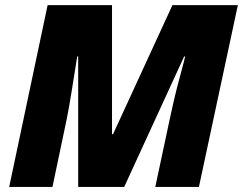

<svg xmlns="http://www.w3.org/2000/svg" viewBox="-20 -734 954 754"><path d="M16.1 0 167 -713.9H419.9V-207H423.8L657.2 -713.9H914.1L761.2 0H589.8L647 -268.1Q663.1 -342.8 675.3 -390.6Q687.5 -438.5 695.6 -467Q703.6 -495.6 707 -512.2H703.1L467.8 0H287.1V-512.2H283.2Q271 -436.5 261 -373.3Q251 -310.1 241.2 -262.2L186 0Z"/></svg>

Font: Open Sans ExtraBold
Style: Italic
Weight: 800
Italic angle: -12°
Designer: Monotype Design Team
Foundry: Monotype Imaging Inc.
Version: Version 3.000; ttfautohint (v1.8.4)